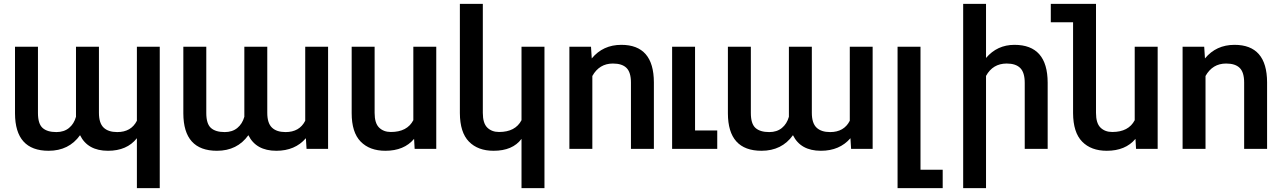

<svg xmlns="http://www.w3.org/2000/svg" viewBox="-20 -770 6631 993"><path d="M688 -145.5V-528.3H806.2V203.1H688V-55.2Q636.7 9.8 538.6 9.8Q433.6 9.8 394 -70.8Q336.4 9.8 231.4 9.8Q58.1 9.8 57.6 -183.6V-528.3H176.3V-185.5Q176.3 -129.9 200.2 -108.4Q224.1 -86.9 271.5 -86.9Q311 -86.9 336.9 -108.2Q362.8 -129.4 373 -166V-528.3H491.7V-186.5Q491.7 -133.3 515.9 -110.1Q540 -86.9 586.4 -86.9Q658.2 -86.9 688 -145.5Z M1558.6 -145.5V-528.3H1676.8V0H1565.4L1562 -55.2Q1505.9 9.8 1409.2 9.8Q1304.2 9.8 1264.6 -70.8Q1207 9.8 1102.1 9.8Q928.7 9.8 928.2 -183.6V-528.3H1046.9V-185.5Q1046.9 -129.9 1070.8 -108.4Q1094.7 -86.9 1142.1 -86.9Q1181.6 -86.9 1207.5 -108.2Q1233.4 -129.4 1243.7 -166V-528.3H1362.3V-186.5Q1362.3 -133.3 1386.5 -110.1Q1410.6 -86.9 1457 -86.9Q1528.8 -86.9 1558.6 -145.5Z M2124.5 0 2121.6 -51.8Q2069.8 9.8 1973.1 9.8Q1891.6 9.8 1845.2 -37.8Q1798.8 -85.4 1798.8 -185.1V-528.3H1917.5V-186Q1917.5 -132.8 1940.7 -110.1Q1963.9 -87.4 2001.5 -87.4Q2085.9 -87.4 2117.7 -148.4V-528.3H2236.3V0Z M2677.2 203.1V-51.8Q2631.3 9.8 2532.7 9.8Q2451.7 9.8 2405.3 -37.6Q2358.9 -85 2358.4 -185.1V-750H2477.1V-186Q2477.1 -132.8 2500.2 -110.1Q2523.4 -87.4 2561 -87.4Q2645.5 -87.4 2677.2 -148.4V-528.3H2795.9V203.1Z M3043.5 -377V0H2924.8V-528.3H3036.6L3040.5 -467.8Q3098.6 -538.1 3193.4 -538.1Q3361.3 -538.1 3361.8 -344.2V0H3243.2V-342.8Q3243.2 -396 3220.2 -418.7Q3197.3 -441.4 3149.9 -441.4Q3079.6 -441.4 3043.5 -377Z M3689.5 -95.2V0H3456.1V-528.3H3574.7V-95.2Z M4375 -145.5V-528.3H4493.2V0H4381.8L4378.4 -55.2Q4322.3 9.8 4225.6 9.8Q4120.6 9.8 4081.1 -70.8Q4023.4 9.8 3918.5 9.8Q3745.1 9.8 3744.6 -183.6V-528.3H3863.3V-185.5Q3863.3 -129.9 3887.2 -108.4Q3911.1 -86.9 3958.5 -86.9Q3998 -86.9 4023.9 -108.2Q4049.8 -129.4 4060.1 -166V-528.3H4178.7V-186.5Q4178.7 -133.3 4202.9 -110.1Q4227.1 -86.9 4273.4 -86.9Q4345.2 -86.9 4375 -145.5Z M4855.5 107.9V203.1H4622.1V-528.3H4740.7V107.9Z M5079.6 -377.4V203.1H4961.4V-750H5079.6V-470.2Q5137.2 -538.1 5226.6 -538.1Q5397.9 -538.1 5398.4 -342.8V0H5279.8V-341.3Q5279.8 -395 5256.6 -418.2Q5233.4 -441.4 5186.5 -441.4Q5114.7 -441.4 5079.6 -377.4Z M5967.3 -528.3V0H5855.5L5852.5 -51.8Q5800.8 9.8 5704.1 9.8Q5623 9.8 5576.7 -37.6Q5530.3 -85 5529.8 -185.1V-654.8H5414.6V-750H5648.4V-186Q5648.4 -132.8 5671.6 -110.1Q5694.8 -87.4 5732.4 -87.4Q5816.9 -87.4 5848.6 -148.4V-528.3Z M6214.8 -377V0H6096.2V-528.3H6208L6211.9 -467.8Q6270 -538.1 6364.7 -538.1Q6532.7 -538.1 6533.2 -344.2V0H6414.6V-342.8Q6414.6 -396 6391.6 -418.7Q6368.7 -441.4 6321.3 -441.4Q6251 -441.4 6214.8 -377Z"/></svg>

Font: Mardoto Medium
Style: Regular
Weight: 500
Designer: Christian Robertson, Vahan Hovhannisyan
Foundry: Google
Version: Version 1.000